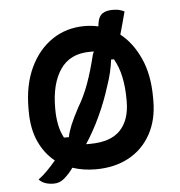

<svg xmlns="http://www.w3.org/2000/svg" viewBox="-49 -645 698 743"><g transform="rotate(-5 300.0 -273.0)"><path d="M302 -545Q329 -545 355 -539Q356 -546 357 -553Q361 -578 375.5 -588Q390 -598 415 -598Q429 -598 438.5 -596Q448 -594 461 -588Q455 -565 449 -543Q443 -521 437 -500Q484 -463 513 -399Q542 -335 542 -246V-235Q542 -160 511.5 -104.5Q481 -49 426 -19Q371 11 297 11Q249 11 207 -3Q193 18 171 37Q153 52 131 52Q92 52 73 31Q91 18 108.5 0Q126 -18 142 -37Q103 -68 80.5 -117.5Q58 -167 58 -235V-246Q58 -337 89.5 -404Q121 -471 176 -508Q231 -545 302 -545ZM314 -444Q237 -444 199 -389Q161 -334 161 -239V-233Q161 -203 166.5 -174.5Q172 -146 185 -122H204Q208 -143 218.5 -168.5Q229 -194 251 -235Q274 -273 291.5 -321Q309 -369 324 -431Q327 -438 329 -444Q323 -444 314 -444ZM369 -306Q351 -248 325 -192Q299 -136 268 -89Q275 -89 283 -89Q363 -89 401 -128.5Q439 -168 439 -241V-248Q439 -296 430.5 -336Q422 -376 404 -407H393Q387 -357 369 -306Z"/></g></svg>

Font: Recursive Sn Csl St Med
Style: Regular
Weight: 500
Version: Version 1.079;hotconv 1.0.112;makeotfexe 2.5.65598; ttfautoh